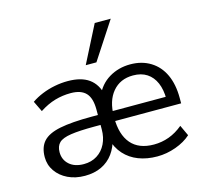

<svg xmlns="http://www.w3.org/2000/svg" viewBox="-108 -876 1078 1008"><g transform="rotate(-15 430.5 -372.0)"><path d="M234 9Q182 9 141.5 -10.5Q101 -30 77.5 -64Q54 -98 54 -140Q54 -194 82 -225Q110 -256 174 -269Q238 -282 347 -282H392V-228H347Q266 -228 219.5 -221Q173 -214 154.5 -196Q136 -178 136 -145Q136 -104 165 -78Q194 -52 244 -52Q285 -52 316 -71.5Q347 -91 364 -125.5Q381 -160 381 -204V-312Q381 -374 354.5 -402Q328 -430 272 -430Q228 -430 186.5 -418Q145 -406 102 -378L74 -436Q100 -454 133 -467.5Q166 -481 202 -488Q238 -495 273 -495Q346 -495 388 -465Q430 -435 444 -374H421Q446 -433 497.5 -464Q549 -495 613 -495Q676 -495 723 -466Q770 -437 794.5 -384Q819 -331 819 -257V-228H451V-282H765L750 -269Q750 -321 734 -358Q718 -395 687.5 -415Q657 -435 612 -435Q542 -435 501 -386Q460 -337 460 -253V-246Q460 -154 502 -105Q544 -56 626 -56Q669 -56 708.5 -70.5Q748 -85 784 -115L811 -57Q778 -27 728 -9Q678 9 627 9Q571 9 525.5 -8.5Q480 -26 449 -60.5Q418 -95 404 -145H424Q414 -98 388.5 -63Q363 -28 324 -9.5Q285 9 234 9ZM387 -551 490 -753H577L445 -551Z"/></g></svg>

Font: Nunito Sans 12pt ExtraLight 12pt
Style: Regular
Weight: 400
Version: Version 3.101;gftools[0.9.27]